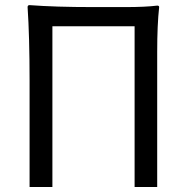

<svg xmlns="http://www.w3.org/2000/svg" viewBox="-20 -744 743 764"><path d="M97.7 0V-422.9Q97.7 -598.6 89.8 -715.8Q89.8 -723.6 97.7 -723.6Q199.2 -715.8 351.6 -715.8H478.5Q558.6 -715.8 605.5 -721.7Q613.3 -721.7 613.3 -715.8Q605.5 -645.5 605.5 -537.1V-357.4V0H515.6V-639.6H188.5V0Z"/></svg>

Font: Bpmf GenSeki Gothic R
Style: R
Weight: 400
Foundry: But Ko
Version: Version 1.320